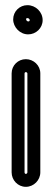

<svg xmlns="http://www.w3.org/2000/svg" viewBox="-20 -734 210 743"><path d="M75 -450C75 -452 77 -455 80 -455C83 -455 86 -452 86 -450V-67C86 -64 83 -61 80 -61C77 -61 75 -64 75 -67ZM25 -450V-67C25 -37 49 -11 80 -11C111 -11 136 -37 136 -67V-450C136 -481 110 -505 80 -505C50 -505 25 -481 25 -450ZM81 -659C81 -662 82 -664 86 -664C91 -664 95 -660 95 -656C95 -653 93 -651 89 -651C85 -651 81 -656 81 -659ZM89 -601C119 -601 145 -625 145 -656C145 -688 118 -714 86 -714C56 -714 31 -690 31 -659C31 -629 57 -601 89 -601Z"/></svg>

Font: Blanket
Style: Outline
Weight: 400
Foundry: Cannot Into Space Fonts
Version: Version 0.9